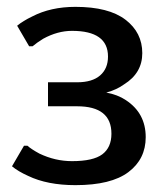

<svg xmlns="http://www.w3.org/2000/svg" viewBox="-20 -530 490 560"><path d="M200 10Q118 10 62 -17Q33 -30 15 -45L50 -105H60Q71 -95 95 -82Q141 -60 190 -60Q252 -60 278.5 -80Q305 -100 305 -140Q305 -220 205 -220H120V-290H205Q249 -290 272 -310Q295 -330 295 -365Q295 -440 190 -440Q148 -440 106 -417Q88 -406 75 -395H65L30 -455Q47 -469 74 -482Q128 -510 200 -510Q297 -510 346 -472.5Q395 -435 395 -375Q395 -317 342 -284Q320 -268 290 -260Q323 -254 347 -238Q405 -200 405 -130Q405 -66 354.5 -28Q304 10 200 10Z"/></svg>

Font: Scada
Style: Regular
Weight: 400
Designer: Jovanny Lemonad
Foundry: Jovanny Lemonad
Version: Version 4.100;PS 004.100;hotconv 1.0.88;makeotf.lib2.5.64775